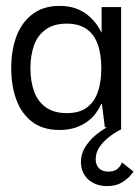

<svg xmlns="http://www.w3.org/2000/svg" viewBox="-20 -431 472 650"><path d="M181 9Q125 9 89 -18.5Q53 -46 35.5 -93Q18 -140 18 -200Q18 -262 36 -309Q54 -356 90.5 -383.5Q127 -411 181 -411Q213 -411 236.5 -402.5Q260 -394 277 -380Q294 -366 305.5 -350.5Q317 -335 323 -321H324V-407H390V0H335L325 -79H323Q316 -64 305 -48.5Q294 -33 276.5 -20Q259 -7 235.5 1Q212 9 181 9ZM206 -48Q248 -48 273.5 -66.5Q299 -85 311 -119Q323 -153 323 -199Q323 -248 310.5 -282Q298 -316 272 -333.5Q246 -351 206 -351Q162 -351 134.5 -331Q107 -311 95 -277Q83 -243 83 -200Q83 -156 95.5 -121.5Q108 -87 135.5 -67.5Q163 -48 206 -48ZM342 199Q318 199 298 189.5Q278 180 266 161.5Q254 143 254 117Q254 90 268 67.5Q282 45 302 28Q322 11 342.5 0Q363 -11 376.5 -16.5Q390 -22 390 -22V7Q390 7 377 14Q364 21 347 34.5Q330 48 317 66.5Q304 85 304 109Q304 127 315 138.5Q326 150 347 150Q365 150 375 142.5Q385 135 389 127Q393 119 393 119L432 150Q432 150 422.5 162Q413 174 393 186.5Q373 199 342 199Z"/></svg>

Font: Darker Grotesque Light Medium
Style: Regular
Weight: 500
Version: Version 1.000;gftools[0.9.28]